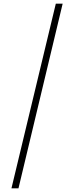

<svg xmlns="http://www.w3.org/2000/svg" viewBox="-20 -853 401 1039"><path d="M282 -833 42 166H80L319 -833Z"/></svg>

Font: Noto Sans Devanagari UI Condensed ExtraLight
Style: Regular
Weight: 200
Width: 3
Designer: Jelle Bosma - Monotype Design Team
Foundry: Monotype Imaging Inc.
Version: Version 2.004